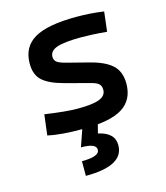

<svg xmlns="http://www.w3.org/2000/svg" viewBox="-113 -614 812 937"><g transform="rotate(-15 293.0 -146.0)"><path d="M252.9 9.8Q194.3 9.8 151.4 6.3Q108.4 2.9 73.7 -4.9L86.4 -108.4Q141.1 -100.6 181.2 -96.7Q221.2 -92.8 252.9 -92.8Q328.1 -92.8 361.8 -106.2Q395.5 -119.6 395.5 -149.4Q395.5 -169.4 384.5 -179.4Q373.5 -189.5 350.6 -195.3L216.8 -231Q147.5 -249.5 114.5 -278.8Q81.5 -308.1 81.5 -365.2Q81.5 -449.7 148.2 -488.5Q214.8 -527.3 359.4 -527.3Q395.5 -527.3 429 -525.1Q462.4 -522.9 498.5 -517.6L486.8 -418Q445.8 -421.9 414.6 -423.3Q383.3 -424.8 356.4 -424.8Q272.5 -424.8 234.9 -411.9Q197.3 -398.9 197.3 -369.1Q197.3 -350.1 210.7 -341.1Q224.1 -332 252 -324.7L362.3 -296.4Q439.5 -277.3 475.8 -244.1Q512.2 -210.9 512.2 -150.4Q512.2 -67.4 450 -28.8Q387.7 9.8 252.9 9.8ZM204.6 234.4V160.2Q249.5 160.2 271.7 151.6Q293.9 143.1 293.9 126Q293.9 109.4 275.1 101.6Q256.3 93.8 217.3 93.8L251 -2.9L327.1 2.4L314.9 49.8Q356 58.6 376.2 78.6Q396.5 98.6 396.5 130.4Q396.5 182.1 348.9 208.3Q301.3 234.4 204.6 234.4Z"/></g></svg>

Font: Cascadia Code Medium
Style: Regular
Weight: 500
Monospace: yes
Designer: Aaron Bell
Foundry: Saja Typeworks
Version: Version 2407.024